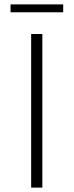

<svg xmlns="http://www.w3.org/2000/svg" viewBox="-20 -855 335 875"><path d="M122 0H173V-700H122ZM28 -799H268V-835H28Z"/></svg>

Font: Montserrat Light
Style: Regular
Weight: 300
Designer: Julieta Ulanovsky
Foundry: Julieta Ulanovsky
Version: Version 7.200